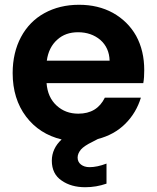

<svg xmlns="http://www.w3.org/2000/svg" viewBox="-20 -583 657 804"><path d="M584 -289C584 -289 584 -289 584 -289C584 -343 573 -391 550 -433C527 -474 494 -506 453 -529C411 -552 364 -563 311 -563C311 -563 311 -563 311 -563C256 -563 208 -551 166 -528C124 -505 91 -471 68 -428C45 -385 33 -334 33 -277C33 -277 33 -277 33 -277C33 -205 52 -144 89 -95C126 -46 176 -14 238 1C238 1 238 1 238 1C211 26 197 56 197 90C197 90 197 90 197 90C197 127 211 155 238 173C265 192 298 201 337 201C337 201 337 201 337 201C368 201 397 196 426 186C426 186 426 102 426 102C426 102 426 102 426 102C400 112 376 117 355 117C355 117 355 117 355 117C340 117 328 113 319 106C310 99 305 89 305 77C305 77 305 77 305 77C305 65 310 54 319 43C328 33 344 22 367 11C367 11 390 -1 390 -1C390 -1 390 -1 390 -1C436 -13 474 -34 505 -65C536 -96 557 -132 570 -174C570 -174 419 -174 419 -174C419 -174 419 -174 419 -174C397 -129 360 -107 308 -107C308 -107 308 -107 308 -107C272 -107 242 -118 217 -141C192 -164 178 -195 175 -235C175 -235 580 -235 580 -235C580 -235 580 -235 580 -235C583 -251 584 -269 584 -289ZM176 -329C176 -329 176 -329 176 -329C181 -366 196 -396 220 -417C243 -438 272 -448 307 -448C307 -448 307 -448 307 -448C344 -448 375 -437 400 -416C425 -394 438 -365 439 -329C439 -329 176 -329 176 -329Z"/></svg>

Font: Girnar Poppins
Style: SemiBold
Weight: 500
Designer: Ninad Kale (Devanagari), Jonny Pinhorn (Latin)
Foundry: Indian Type Foundry
Version: ""